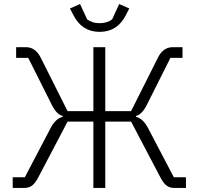

<svg xmlns="http://www.w3.org/2000/svg" viewBox="-20 -932 985 952"><path d="M344 -857 327 -890 377 -912 412 -836Q437 -817 474 -817Q511 -817 536 -836L571 -912L621 -890L604 -857Q562 -774 474 -774Q386 -774 344 -857ZM43 0V-53H103L232 -299Q256 -344 291 -353V-357Q262 -364 239 -408L120 -645H60V-698H109Q156 -698 182 -646L315 -381H443V-698H502V-381H630L763 -646Q789 -698 836 -698H885V-645H825L706 -408Q683 -364 654 -357V-353Q689 -344 713 -299L842 -53H902V0H845Q822 0 806.5 -11.5Q791 -23 776 -51L630 -329H502V0H443V-329H315L169 -51Q154 -23 138.5 -11.5Q123 0 100 0Z"/></svg>

Font: IBM Plex Sans Light
Style: Regular
Weight: 300
Designer: Mike Abbink, Paul van der Laan, Pieter van Rosmalen
Foundry: Bold Monday
Version: Version 3.0